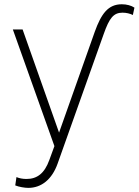

<svg xmlns="http://www.w3.org/2000/svg" viewBox="-20 -685 656 909"><path d="M40.8 -545.5 237.6 6.7 213.4 72.8C190.7 135.7 155.9 162.3 105.5 162.3C87 162.3 71.4 159.1 57.9 153.4L52.2 192.8C69.6 199.9 96.9 204.5 114 204.5C176.1 204.5 226.2 164.4 252.8 89.5L471.2 -524.5C497.5 -599.1 517.4 -625 560 -625C578.1 -625 595.5 -620.7 609 -614L616.5 -648.8C601.9 -658.7 579.9 -664.8 556.8 -664.8C491.5 -664.8 459.2 -619.3 428.6 -534.4L259.6 -57.2L87 -545.5Z"/></svg>

Font: Karasuma Gothic
Style: Thin
Weight: 200
Designer: Rasmus Andersson / Ryoko Ishizuka
Foundry: rsms
Version: Version 1.00